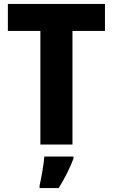

<svg xmlns="http://www.w3.org/2000/svg" viewBox="-20 -785 573 975"><path d="M348 -51V-628H513V-765H20V-628H185V-51ZM353 21V10H205C202 51 190 118 181 157V170H278C310 119 334 70 353 21Z"/></svg>

Font: Noto Sans Tamil UI SemiCondensed ExtraBold
Style: Regular
Weight: 800
Width: 4
Designer: Jelle Bosma - Monotype Design Team
Foundry: Monotype Imaging Inc.
Version: Version 2.004